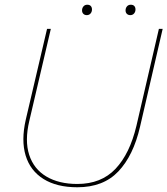

<svg xmlns="http://www.w3.org/2000/svg" viewBox="-20 -782 708 812"><path d="M307 10Q220 10 164 -25Q108 -60 88.5 -124Q69 -188 89 -276L179 -660H195L104 -271Q84 -187 103.5 -127Q123 -67 176 -35.5Q229 -4 307 -4Q408 -4 468.5 -68Q529 -132 557 -250L652 -660H668L572 -245Q544 -124 480.5 -57Q417 10 307 10ZM531 -718Q522 -718 516.5 -723.5Q511 -729 511 -738Q511 -748 517 -755Q523 -762 533 -762Q543 -762 548 -756.5Q553 -751 553 -742Q553 -732 547 -725Q541 -718 531 -718ZM347 -718Q338 -718 332.5 -723.5Q327 -729 327 -738Q327 -748 333 -755Q339 -762 349 -762Q359 -762 364 -756.5Q369 -751 369 -742Q369 -732 363 -725Q357 -718 347 -718Z"/></svg>

Font: Work Sans Thin
Style: Italic
Weight: 250
Italic angle: -13°
Designer: Wei Huang
Foundry: Wei Huang
Version: Version 2.012